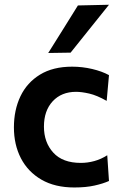

<svg xmlns="http://www.w3.org/2000/svg" viewBox="-20 -798 528 828"><path d="M300.5 10.5Q217 10.5 158.8 -23.2Q100.5 -57 70.2 -115.5Q40 -174 40 -248.5Q40 -323.5 68.2 -382.8Q96.5 -442 152.5 -476.2Q208.5 -510.5 291 -510.5Q335 -510.5 377.5 -500.5Q420 -490.5 450 -474L440 -363Q397.5 -387 364.8 -394.5Q332 -402 308 -402Q245 -402 207.2 -361.2Q169.5 -320.5 169.5 -252Q169.5 -184 209.8 -139.8Q250 -95.5 328.5 -95.5Q358 -95.5 387 -103.5Q416 -111.5 442.5 -128.5L450 -17.5Q424.5 -6 387.5 2.2Q350.5 10.5 300.5 10.5ZM188 -569.5Q220 -620.5 252.2 -672Q284.5 -723.5 316 -774.5L450 -777.5Q407 -724 365.8 -672.5Q324.5 -621 284.5 -571Z"/></svg>

Font: Commissioner SemiBold
Style: Regular
Weight: 600
Designer: Kostas Bartsokas
Foundry: Kostas Bartsokas
Version: Version 1.000; ttfautohint (v1.8.3)